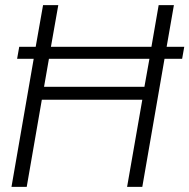

<svg xmlns="http://www.w3.org/2000/svg" viewBox="-20 -731 741 751"><path d="M660.2 -710.9H600.6L572.3 -547.9H179.2L208 -710.9H148.4L119.6 -547.9H55.2L46.9 -501H111.8L24.9 0H84.5L143.6 -340.8H536.6L477.1 0H536.6L623.5 -501H692.4L700.7 -547.9H631.8ZM171.4 -501H564.5L544.9 -391.6H152.3Z"/></svg>

Font: Roboto Light
Style: Italic
Weight: 300
Italic angle: -12°
Designer: Google
Version: Version 2.137; 2017